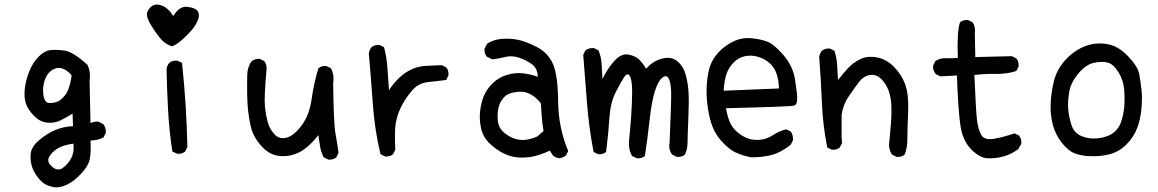

<svg xmlns="http://www.w3.org/2000/svg" viewBox="-20 -687 5040 836"><path d="M220.7 128.9Q177.7 123 154.3 96.7Q130.9 70.3 121.1 43.9Q111.3 17.6 113.3 -14.6Q115.2 -46.9 150.4 -76.7Q185.5 -106.4 221.2 -121.1Q256.8 -135.7 297.9 -137.7L295.9 -192.4Q268.6 -174.8 241.7 -162.1Q214.8 -149.4 183.6 -153.3Q152.3 -157.2 127 -183.6Q101.6 -210 92.8 -236.3Q84 -262.7 87.9 -299.8Q91.8 -336.9 107.4 -376Q123 -415 148.4 -440.4Q173.8 -465.8 198.2 -468.8Q222.7 -471.7 260.3 -466.8Q297.9 -461.9 360.4 -405.3Q376 -374 370.1 -333L374 -151.4Q393.6 -159.2 409.2 -157.2L430.7 -145.5Q442.4 -129.9 440.4 -108.4L430.7 -88.9Q405.3 -75.2 374 -75.2Q377 -35.2 371.6 2Q366.2 39.1 318.4 84Q270.5 128.9 220.7 128.9ZM254.9 43Q276.4 27.3 290 2Q303.7 -23.4 299.8 -61.5Q262.7 -56.6 238.8 -44.9Q214.8 -33.2 198.2 -10.7Q181.6 11.7 199.2 31.2Q216.8 50.8 231.9 50.8Q247.1 50.8 254.9 43ZM236.3 -247.1Q264.6 -266.6 275.9 -293.9Q287.1 -321.3 292 -358.4Q281.2 -374 258.8 -385.7Q236.3 -397.5 211.9 -384.8Q187.5 -372.1 175.8 -340.8Q164.1 -309.6 168.9 -273.9Q173.8 -238.3 195.8 -238.3Q217.8 -238.3 236.3 -247.1Z M751 -17.6 730.5 -27.3Q716.8 -116.2 711.9 -206.1Q707 -295.9 705.1 -385.7Q707 -401.4 716.8 -413.1Q730.5 -424.8 752.9 -422.9L772.5 -413.1Q782.2 -323.2 788.1 -231.4Q793.9 -139.6 795.9 -46.9L786.1 -27.3Q772.5 -15.6 751 -17.6ZM728.5 -485.4Q697.3 -495.1 675.8 -522.5Q654.3 -549.8 637.7 -577.1Q621.1 -604.5 619.6 -621.6Q618.2 -638.7 636.2 -656.2Q654.3 -673.8 683.6 -663.1Q712.9 -652.3 734.4 -617.2Q760.7 -661.1 795.4 -657.2Q830.1 -653.3 840.3 -639.2Q850.6 -625 842.8 -603Q835 -581.1 818.4 -560.5Q801.8 -540 774.9 -515.6Q748 -491.2 728.5 -485.4Z M1409.2 7.8 1389.6 -2Q1377.9 -23.4 1374 -47.9Q1370.1 -72.3 1366.2 -98.6Q1319.3 -39.1 1275.9 -20.5Q1232.4 -2 1190.4 -8.8Q1148.4 -15.6 1115.2 -54.2Q1082 -92.8 1072.3 -134.8Q1062.5 -176.8 1058.6 -222.7Q1054.7 -268.6 1056.6 -364.3Q1058.6 -395.5 1074.2 -418.9Q1089.8 -432.6 1111.3 -430.7L1130.9 -420.9Q1142.6 -405.3 1140.6 -383.8Q1129.9 -266.6 1133.3 -227.5Q1136.7 -188.5 1145.5 -156.2Q1154.3 -124 1175.8 -101.6Q1197.3 -79.1 1229 -87.9Q1260.7 -96.7 1293.9 -141.6Q1327.1 -186.5 1336.9 -255.9Q1346.7 -325.2 1366.2 -389.6Q1379.9 -401.4 1401.4 -399.4L1420.9 -389.6Q1436.5 -360.4 1430.7 -321.3Q1432.6 -151.4 1440.4 -107.9Q1448.2 -64.5 1454.1 -21.5L1444.3 -2Q1430.7 9.8 1409.2 7.8Z M1656.2 -5.9 1636.7 -15.6Q1611.3 -122.1 1603.5 -233.4Q1595.7 -344.7 1585.9 -454.1Q1587.9 -469.7 1597.7 -481.4Q1611.3 -493.2 1632.8 -491.2L1652.3 -481.4Q1664.1 -436.5 1667 -388.7Q1669.9 -340.8 1673.8 -293.9Q1693.4 -325.2 1719.7 -349.6Q1746.1 -374 1775.9 -386.7Q1805.7 -399.4 1837.9 -400.4Q1870.1 -401.4 1903.3 -403.3L1922.9 -393.6Q1934.6 -379.9 1932.6 -358.4L1922.9 -338.9Q1886.7 -334 1843.3 -329.6Q1799.8 -325.2 1770 -288.1Q1740.2 -251 1724.6 -217.8Q1709 -184.6 1703.1 -150.4Q1697.3 -116.2 1701.2 -35.2L1691.4 -15.6Q1677.7 -3.9 1656.2 -5.9Z M2415 2Q2399.4 0 2387.7 -9.8L2374 -31.2Q2340.8 -15.6 2310.5 -7.8Q2280.3 0 2243.7 -1Q2207 -2 2173.8 -18.6Q2140.6 -35.2 2112.3 -62Q2084 -88.9 2075.2 -126Q2066.4 -163.1 2070.3 -201.2Q2074.2 -239.3 2086.9 -269.5Q2099.6 -299.8 2126 -325.2Q2152.3 -350.6 2188.5 -361.3Q2224.6 -372.1 2260.7 -367.2Q2296.9 -362.3 2321.3 -352.5Q2321.3 -389.6 2294.9 -408.2Q2268.6 -426.8 2237.8 -436.5Q2207 -446.3 2177.7 -438.5Q2148.4 -430.7 2123 -428.7L2099.6 -440.4Q2087.9 -454.1 2089.8 -475.6L2101.6 -497.1Q2128.9 -514.6 2163.1 -517.6Q2197.3 -520.5 2231 -514.6Q2264.6 -508.8 2315.4 -483.4Q2366.2 -458 2387.7 -408.2Q2409.2 -358.4 2410.2 -245.1Q2411.1 -131.8 2454.1 -29.3L2444.3 -9.8Q2430.7 0 2415 2ZM2319.3 -92.8 2346.7 -116.2Q2340.8 -151.4 2338.9 -179.7Q2336.9 -208 2335 -237.3Q2293 -289.1 2245.1 -287.6Q2197.3 -286.1 2176.8 -265.6Q2156.2 -245.1 2150.4 -216.8Q2144.5 -188.5 2147.5 -161.1Q2150.4 -133.8 2168.9 -115.2Q2187.5 -96.7 2214.8 -85.4Q2242.2 -74.2 2270.5 -78.6Q2298.8 -83 2319.3 -92.8Z M2752.9 2 2732.4 -7.8Q2714.8 -35.2 2719.7 -82.5Q2724.6 -129.9 2728.5 -185.5Q2732.4 -241.2 2732.4 -290Q2732.4 -338.9 2722.2 -356Q2711.9 -373 2697.3 -350.6Q2682.6 -328.1 2660.2 -284.2Q2637.7 -240.2 2633.3 -171.4Q2628.9 -102.5 2619.1 -25.4Q2605.5 -13.7 2584 -15.6L2564.5 -25.4Q2544.9 -127.9 2536.1 -235.4Q2527.3 -342.8 2519.5 -448.2L2529.3 -467.8Q2544.9 -479.5 2566.4 -477.5L2585.9 -467.8Q2597.7 -440.4 2599.6 -407.2Q2601.6 -374 2603.5 -342.8Q2623 -385.7 2654.3 -420.9Q2685.5 -456.1 2717.8 -449.2Q2750 -442.4 2765.6 -425.3Q2781.2 -408.2 2793.9 -387.7Q2821.3 -420.9 2862.3 -431.6Q2903.3 -442.4 2929.7 -419.9Q2956.1 -397.5 2965.8 -361.3Q2975.6 -325.2 2978 -286.1Q2980.5 -247.1 2977.1 -168.9Q2973.6 -90.8 2973.6 -64Q2973.6 -37.1 2961.9 -13.7Q2948.2 -2 2926.8 -3.9L2907.2 -13.7Q2889.6 -35.2 2895.5 -66.4Q2903.3 -249 2902.3 -287.1Q2901.4 -325.2 2892.1 -344.2Q2882.8 -363.3 2864.3 -349.1Q2845.7 -335 2831.5 -290Q2817.4 -245.1 2808.6 -165.5Q2799.8 -85.9 2788.1 -7.8Q2774.4 3.9 2752.9 2Z M3252 -2Q3216.8 -7.8 3184.6 -22.5Q3152.3 -37.1 3117.2 -77.6Q3082 -118.2 3068.4 -182.6Q3054.7 -247.1 3056.6 -300.8Q3058.6 -354.5 3069.3 -391.6Q3080.1 -428.7 3108.4 -459Q3136.7 -489.3 3173.8 -506.8Q3210.9 -524.4 3251.5 -520.5Q3292 -516.6 3320.8 -505.9Q3349.6 -495.1 3391.1 -447.3Q3432.6 -399.4 3441.9 -339.8Q3451.2 -280.3 3451.2 -255.9Q3451.2 -231.4 3437 -227.1Q3422.9 -222.7 3140.6 -215.8Q3146.5 -184.6 3156.2 -159.2Q3166 -133.8 3186.5 -115.2Q3207 -96.7 3231 -86.4Q3254.9 -76.2 3286.1 -78.1Q3317.4 -80.1 3344.7 -98.1Q3372.1 -116.2 3403.3 -124L3422.9 -114.3Q3434.6 -98.6 3432.6 -76.2L3422.9 -56.6Q3377.9 -21.5 3337.9 -11.7Q3297.9 -2 3252 -2ZM3372.1 -301.8Q3370.1 -340.8 3360.8 -367.2Q3351.6 -393.6 3331.1 -412.1Q3310.5 -430.7 3281.2 -439.5Q3252 -448.2 3223.6 -442.4Q3195.3 -436.5 3173.8 -414.1Q3152.3 -391.6 3143.1 -364.3Q3133.8 -336.9 3130.9 -292Z M3883.8 -3.9 3864.3 -13.7Q3846.7 -39.1 3852.5 -72.3Q3856.4 -112.3 3859.4 -149.4Q3862.3 -186.5 3861.3 -223.6Q3860.4 -260.7 3849.6 -291Q3838.9 -321.3 3817.4 -342.8Q3795.9 -364.3 3768.1 -360.4Q3740.2 -356.4 3718.8 -328.1Q3697.3 -299.8 3673.8 -264.6Q3650.4 -229.5 3644.5 -186.5V-90.8L3646.5 -64.5L3636.7 -44.9Q3623 -33.2 3601.6 -35.2L3582 -44.9Q3562.5 -141.6 3558.6 -241.2Q3554.7 -340.8 3546.9 -438.5Q3548.8 -454.1 3558.6 -465.8Q3572.3 -477.5 3593.8 -475.6L3613.3 -465.8Q3623 -436.5 3625 -404.3Q3627 -372.1 3628.9 -338.9Q3650.4 -366.2 3671.9 -389.6Q3693.4 -413.1 3724.1 -428.7Q3754.9 -444.3 3795.9 -437.5Q3836.9 -430.7 3870.1 -398.4Q3903.3 -366.2 3920.4 -322.3Q3937.5 -278.3 3934.1 -196.3Q3930.7 -114.3 3930.7 -78.6Q3930.7 -43 3918.9 -13.7Q3905.3 -2 3883.8 -3.9Z M4276.4 2Q4242.2 -2 4207 -38.6Q4171.9 -75.2 4162.1 -138.7Q4152.3 -202.1 4146.5 -358.4L4074.2 -354.5L4054.7 -364.3Q4041 -379.9 4043 -401.4L4052.7 -420.9Q4072.3 -434.6 4098.6 -433.6Q4125 -432.6 4150.4 -434.6Q4146.5 -553.7 4160.2 -589.8Q4173.8 -601.6 4195.3 -599.6L4214.8 -589.8Q4228.5 -570.3 4224.6 -543.9L4226.6 -438.5L4385.7 -442.4L4405.3 -432.6Q4417 -418.9 4415 -397.5L4405.3 -377.9Q4364.3 -364.3 4316.4 -365.2Q4268.6 -366.2 4222.7 -360.4Q4228.5 -217.8 4233.4 -170.9Q4238.3 -124 4252.4 -99.6Q4266.6 -75.2 4309.6 -83Q4352.5 -90.8 4397.5 -106.4L4417 -96.7Q4428.7 -83 4426.8 -60.5L4413.1 -37.1Q4383.8 -15.6 4349.6 -5.9Q4315.4 3.9 4276.4 2Z M4712.9 -7.8Q4685.5 -9.8 4659.2 -19.5Q4632.8 -29.3 4604.5 -64Q4576.2 -98.6 4564.5 -142.6Q4552.7 -186.5 4554.7 -235.4Q4556.6 -284.2 4568.8 -333.5Q4581.1 -382.8 4615.7 -422.4Q4650.4 -461.9 4696.3 -482.4Q4742.2 -502.9 4794.4 -496.1Q4846.7 -489.3 4890.6 -443.4Q4934.6 -397.5 4940.4 -364.3Q4946.3 -331.1 4950.2 -296.9Q4954.1 -262.7 4950.2 -215.8Q4946.3 -168.9 4931.6 -129.9Q4917 -90.8 4884.8 -58.1Q4852.5 -25.4 4808.6 -14.6Q4764.6 -3.9 4712.9 -7.8ZM4815.4 -100.6Q4848.6 -120.1 4860.4 -153.3Q4872.1 -186.5 4875 -220.7Q4877.9 -254.9 4875 -295.9Q4872.1 -336.9 4849.6 -373Q4827.1 -409.2 4801.8 -415Q4776.4 -420.9 4741.7 -413.1Q4707 -405.3 4674.8 -366.2Q4642.6 -327.1 4635.7 -288.1Q4628.9 -249 4630.9 -215.8Q4632.8 -182.6 4644.5 -145Q4656.2 -107.4 4689.5 -94.2Q4722.7 -81.1 4756.8 -84.5Q4791 -87.9 4815.4 -100.6Z"/></svg>

Font: NaikaiFont
Style: Regular
Weight: 400
Version: Version 1.67